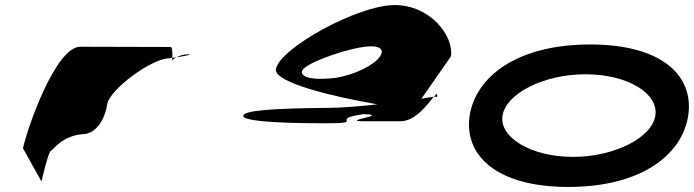

<svg xmlns="http://www.w3.org/2000/svg" viewBox="-20 -732 2747 760"><path d="M71 -145 144 -14C143 -6 171 -135 182 -135C193 -142 227 -194 307 -201C359 -201 395 -258 404 -318C413 -378 581 -501 649 -501C649 -501 654 -502 662 -503C663 -520 662 -546 656 -546C656 -546 440 -547 298 -547C200 -547 88 -225 71 -145ZM662 -503C662 -498 661 -494 661 -491C661 -494 668 -500 678 -505C672 -504 667 -504 662 -503ZM678 -505C709 -510 749 -517 722 -517C706 -517 690 -511 678 -505Z M943 -274C940 -256 1040 -244 1266 -244C1436 -244 1276 -260 1418 -280C1533 -278 1315 -252 1424 -252H1565C1626 -252 1674 -322 1697 -349C1686 -348 1669 -345 1648 -341L1765 -509C1777 -590 1683 -712 1542 -712C1396 -712 1085 -540 1072 -458C1064 -405 1304 -348 1474 -319C1402 -311 1331 -305 1276 -305C1050 -303 946 -294 943 -274ZM1175 -449C1179 -479 1333 -532 1405 -544C1474 -557 1508 -542 1483 -507C1458 -472 1382 -436 1310 -424C1231 -414 1172 -422 1175 -449ZM1697 -349C1706 -350 1710 -349 1710 -347C1713 -365 1708 -362 1697 -349Z M1839 -274C1816 -121 1940 8 2230 8C2520 8 2681 -121 2704 -274C2728 -428 2606 -556 2316 -556C2026 -556 1863 -428 1839 -274ZM1969 -274C1983 -362 2132 -438 2298 -438C2464 -438 2588 -362 2574 -274C2561 -188 2414 -111 2248 -111C2082 -111 1956 -188 1969 -274Z"/></svg>

Font: Ampere
Style: SCUltExtIta
Weight: 400
Version: Version 1